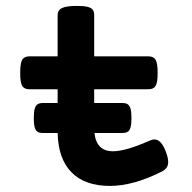

<svg xmlns="http://www.w3.org/2000/svg" viewBox="-20 -610 640 641"><path d="M541.5 -69.3Q541.5 -58.1 536.4 -50.5Q531.2 -43 521 -37.6Q425.3 10.7 346.7 10.7Q263.7 10.7 219 -34.4Q174.3 -79.6 172.4 -166H123.5Q111.8 -166 105.5 -169.9Q99.1 -173.8 95.9 -184.6Q92.8 -195.3 92.8 -215.8Q92.8 -236.3 95.9 -247.1Q99.1 -257.8 105.5 -262Q111.8 -266.1 123.5 -266.1H172.4V-312H78.1Q61 -312 54.2 -323.2Q47.4 -334.5 47.4 -366.7Q47.4 -398.9 54.2 -410.4Q61 -421.9 78.1 -421.9H172.4V-559.6Q172.4 -576.2 187.3 -583.3Q202.1 -590.3 236.8 -590.3Q259.8 -590.3 272.2 -587.2Q284.7 -584 289.6 -577.6Q294.4 -571.3 294.4 -559.6V-421.9H475.6Q492.7 -421.9 499.5 -410.4Q506.3 -398.9 506.3 -366.7Q506.3 -334.5 499.5 -323.2Q492.7 -312 475.6 -312H294.4V-266.1H388.2Q399.9 -266.1 406.2 -262Q412.6 -257.8 415.8 -247.1Q418.9 -236.3 418.9 -215.8Q418.9 -195.3 415.8 -184.6Q412.6 -173.8 406.2 -169.9Q399.9 -166 388.2 -166H295.4Q301.8 -105 357.4 -105Q399.4 -105 480 -140.6Q488.8 -144.5 495.6 -144.5Q517.6 -144.5 532.7 -106Q541.5 -84 541.5 -69.3Z"/></svg>

Font: Courier Prime Sans
Style: Bold
Weight: 700
Designer: Alan Dague-Greene
Foundry: Quote-Unquote Apps
Version: Version 3.020